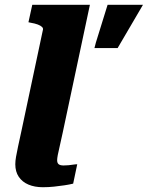

<svg xmlns="http://www.w3.org/2000/svg" viewBox="-20 -778 618 803"><path d="M159 -651Q162 -659 156 -665Q150 -671 138 -675.5Q126 -680 108 -683L99 -685L115 -758H356L242 -222Q235 -188 229.5 -165.5Q224 -143 221.5 -129Q219 -115 219 -108Q219 -96 225.5 -91Q232 -86 246 -86Q257 -86 267 -87Q277 -88 286.5 -89.5Q296 -91 303 -91L286 -10Q270 -6 249.5 -3Q229 0 206.5 2.5Q184 5 159 5Q125 5 99 -6Q73 -17 58.5 -38.5Q44 -60 44 -91Q44 -105 47 -122Q50 -139 55.5 -165Q61 -191 70 -232ZM472 -577 578 -758H430L381 -600L375 -577Z"/></svg>

Font: Roboto Serif 20pt
Style: Bold Italic
Weight: 700
Italic angle: -10°
Version: Version 1.007